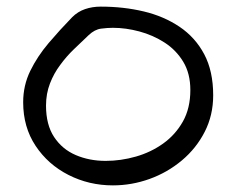

<svg xmlns="http://www.w3.org/2000/svg" viewBox="-20 -560 718 580"><path d="M321 0Q249 0 187 -31.5Q125 -63 87.5 -119.5Q50 -176 50 -251Q50 -302 71.5 -346Q93 -390 127 -430Q161 -470 198 -508Q215 -525 237 -532.5Q259 -540 284 -540Q353 -540 414 -525.5Q475 -511 522.5 -479Q570 -447 597 -396Q624 -345 624 -272Q624 -212 598.5 -162Q573 -112 529.5 -75.5Q486 -39 432 -19.5Q378 0 321 0ZM299 -74Q345 -74 390.5 -87Q436 -100 473 -126.5Q510 -153 532.5 -193Q555 -233 555 -288Q555 -338 533.5 -373.5Q512 -409 477 -431.5Q442 -454 401 -465Q360 -476 321 -476Q305 -476 285.5 -473.5Q266 -471 248 -454Q226 -433 203.5 -411.5Q181 -390 162 -364Q143 -339 131 -308Q119 -277 119 -241Q119 -183 143.5 -146Q168 -109 209 -91.5Q250 -74 299 -74Z"/></svg>

Font: Fuzzy Bubbles
Style: Regular
Weight: 400
Designer: Robert E. Leuschke
Foundry: Robert E. Leuschke
Version: Version 1.010; ttfautohint (v1.8.3)